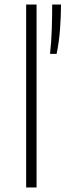

<svg xmlns="http://www.w3.org/2000/svg" viewBox="-20 -828 290 848"><path d="M95.5 0V-808H141.5V0ZM201 -590Q207 -643 208.8 -701.8Q210.5 -760.5 210.5 -808H249.5Q249.5 -758.5 245.2 -700.5Q241 -642.5 230 -590Z"/></svg>

Font: Encode Sans Expanded Expanded ExtraLight
Style: Regular
Weight: 200
Width: 7
Designer: Multiple Designers
Foundry: Impallari Type
Version: Version 3.000; ttfautohint (v1.8.3) -l 8 -r 50 -G 200 -x 14 